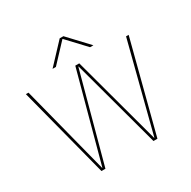

<svg xmlns="http://www.w3.org/2000/svg" viewBox="-202 -1147 1337 1343"><g transform="rotate(-30 466.0 -475.0)"><path d="M631 -790H604L467 -936H465L328 -790H301L451 -950H481ZM467 -713H465L272 0H240L51 -730H72L255 -17H257L450 -730H482L675 -17H677L860 -730H881L692 0H660Z"/></g></svg>

Font: M PLUS 1p Thin
Style: Regular
Weight: 250
Version: Version 1.062